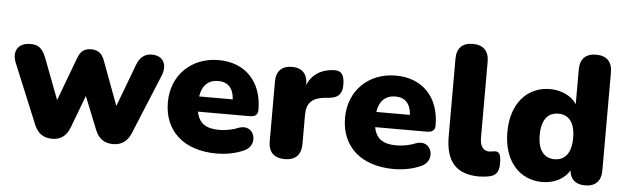

<svg xmlns="http://www.w3.org/2000/svg" viewBox="-47 -880 3447 1058"><g transform="rotate(5 1676.5 -351.5)"><path d="M266 9C312 9 344 -13 363 -62L431 -242L504 -60C523 -13 556 9 603 9C648 9 682 -13 701 -60L836 -387C862 -447 841 -501 774 -501C741 -501 709 -486 691 -436L603 -202L511 -449C497 -484 476 -501 438 -501C401 -501 380 -485 366 -449L275 -206L190 -430C168 -486 144 -501 103 -501C30 -501 5 -449 31 -388L167 -59C187 -12 219 9 266 9Z M1175 11C1228 11 1283 1 1329 -21C1405 -56 1372 -173 1285 -141C1250 -126 1208 -120 1180 -120C1106 -120 1066 -146 1054 -210H1339C1371 -210 1385 -222 1385 -249C1385 -404 1291 -503 1143 -503C993 -503 884 -398 884 -247C884 -89 994 11 1175 11ZM1151 -388C1203 -388 1235 -357 1239 -294H1053C1062 -356 1097 -388 1151 -388Z M1553 9C1611 9 1643 -23 1643 -81V-245C1643 -309 1674 -340 1744 -347L1767 -349C1823 -354 1840 -383 1839 -431C1838 -486 1819 -505 1780 -503C1711 -501 1658 -466 1635 -408V-412C1635 -470 1604 -501 1549 -501C1493 -501 1462 -470 1462 -412V-81C1462 -23 1493 9 1553 9Z M2155 11C2208 11 2263 1 2309 -21C2385 -56 2352 -173 2265 -141C2230 -126 2188 -120 2160 -120C2086 -120 2046 -146 2034 -210H2319C2351 -210 2365 -222 2365 -249C2365 -404 2271 -503 2123 -503C1973 -503 1864 -398 1864 -247C1864 -89 1974 11 2155 11ZM2131 -388C2183 -388 2215 -357 2219 -294H2033C2042 -356 2077 -388 2131 -388Z M2629 11C2646 11 2669 8 2680 6C2719 -1 2737 -22 2737 -69C2737 -123 2727 -135 2703 -135C2692 -134 2681 -131 2672 -131C2641 -131 2620 -153 2620 -202V-624C2620 -683 2588 -714 2530 -714C2473 -714 2442 -683 2442 -624V-196C2442 -57 2500 11 2629 11Z M2977 11C3043 11 3100 -19 3127 -66C3132 -17 3162 9 3214 9C3271 9 3302 -23 3302 -81V-624C3302 -683 3270 -714 3213 -714C3155 -714 3124 -683 3124 -624V-432C3097 -475 3040 -503 2977 -503C2850 -503 2762 -406 2762 -246C2762 -87 2851 11 2977 11ZM3034 -120C2979 -120 2941 -158 2941 -246C2941 -335 2979 -372 3034 -372C3088 -372 3126 -335 3126 -246C3126 -158 3088 -120 3034 -120Z"/></g></svg>

Font: Nunito Black
Style: Regular
Weight: 900
Designer: Vernon Adams
Foundry: Vernon Adams
Version: Version 3.602